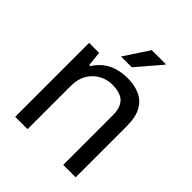

<svg xmlns="http://www.w3.org/2000/svg" viewBox="-201 -844 966 966"><g transform="rotate(45 281.5 -361.5)"><path d="M68.7 0V-526H139.9L148.1 -447.3H155.1Q186.2 -495.2 230.4 -516.6Q274.7 -538 330.9 -538Q380.9 -538 418.7 -521.1Q456.5 -504.3 477.8 -466.1Q499.1 -428 499.1 -363.3V0H410.6V-351.4Q410.6 -394.8 396.5 -418.4Q382.5 -441.9 357.6 -451.2Q332.6 -460.4 299.4 -460.4Q261.8 -460.4 229.1 -442.1Q196.4 -423.8 176.5 -390.1Q156.7 -356.3 156.7 -309.2V0ZM230.8 -591 317.4 -723H416.8L417.8 -720L307.5 -591Z"/></g></svg>

Font: Archivo Variable SemiBold
Style: Regular
Weight: 600
Designer: Hector Gatti
Foundry: Omnibus-Type
Version: Version 2.001